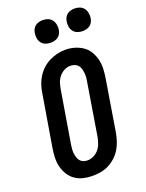

<svg xmlns="http://www.w3.org/2000/svg" viewBox="-175 -1040 862 1132"><g transform="rotate(-20 256.0 -474.0)"><path d="M205 8Q175 8 147 1.5Q119 -5 96 -21Q73 -37 58.5 -60.5Q44 -84 37 -111.5Q30 -139 31 -168.5Q32 -198 37 -228L91 -552Q95 -578 103 -602.5Q111 -627 125.5 -650Q140 -673 160 -691.5Q180 -710 204.5 -722Q229 -734 254 -740Q279 -746 305 -746Q335 -746 362.5 -738Q390 -730 413 -714.5Q436 -699 450.5 -675Q465 -651 472 -623.5Q479 -596 478 -566.5Q477 -537 472 -507L419 -183Q414 -157 406 -132.5Q398 -108 384 -85Q370 -62 349.5 -43.5Q329 -25 305 -13Q281 -1 255.5 3.5Q230 8 205 8ZM207 -88Q227 -88 246 -97.5Q265 -107 278.5 -123.5Q292 -140 298.5 -159.5Q305 -179 309 -198L362 -523Q365 -537 366 -551Q367 -565 365.5 -578.5Q364 -592 360.5 -605Q357 -618 348.5 -628Q340 -638 327 -642.5Q314 -647 300 -647Q280 -647 261.5 -637Q243 -627 230 -611Q217 -595 210.5 -575.5Q204 -556 201 -537L147 -212Q145 -198 143.5 -184Q142 -170 143.5 -157Q145 -144 148.5 -131Q152 -118 160 -108Q168 -98 180.5 -93Q193 -88 207 -88ZM440 -814Q423 -814 407.5 -820Q392 -826 382.5 -839Q373 -852 370.5 -868.5Q368 -885 371 -902Q373 -914 379 -925Q385 -936 395 -943Q405 -950 417 -953Q429 -956 440 -956Q457 -956 472.5 -950Q488 -944 497.5 -931Q507 -918 510 -901.5Q513 -885 510 -868Q508 -856 502 -845Q496 -834 486 -827Q476 -820 464 -817Q452 -814 440 -814ZM240 -814Q223 -814 207.5 -820Q192 -826 182.5 -839Q173 -852 170.5 -868.5Q168 -885 171 -902Q173 -914 179 -925Q185 -936 195 -943Q205 -950 217 -953Q229 -956 240 -956Q257 -956 272.5 -950Q288 -944 297.5 -931Q307 -918 310 -901.5Q313 -885 310 -868Q308 -856 302 -845Q296 -834 286 -827Q276 -820 264 -817Q252 -814 240 -814Z"/></g></svg>

Font: Iosevka Slab
Style: Bold Italic
Weight: 700
Italic angle: -9°
Monospace: yes
Designer: Belleve Invis
Foundry: Belleve Invis
Version: Version 11.1.0; ttfautohint (v1.8.3)